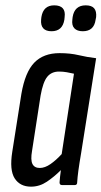

<svg xmlns="http://www.w3.org/2000/svg" viewBox="-20 -693 380 719"><path d="M96 6Q55 6 35 -25Q15 -56 26 -125L60 -341Q74 -423 108.5 -458.5Q143 -494 203 -494Q243 -494 274.5 -486.5Q306 -479 340 -475L284 -121Q277 -80 273.5 -54Q270 -28 269 -10Q269 0 260 0H212Q203 0 203 -10Q204 -20 205 -32Q206 -44 208 -56Q183 -31 155.5 -12.5Q128 6 96 6ZM129 -64Q148 -64 169 -78.5Q190 -93 211 -116L257 -417Q244 -420 230 -422.5Q216 -425 201 -425Q173 -425 157 -405.5Q141 -386 132 -335L100 -128Q94 -94 101.5 -79Q109 -64 129 -64ZM290 -576Q269 -576 258.5 -587Q248 -598 251 -620L252 -629Q259 -673 301 -673Q323 -673 332.5 -662Q342 -651 340 -629L338 -619Q332 -576 290 -576ZM173 -576Q152 -576 142 -587Q132 -598 134 -620L135 -629Q142 -673 183 -673Q205 -673 215 -662Q225 -651 222 -629L221 -619Q214 -576 173 -576Z"/></svg>

Font: Sofia Sans Extra Condensed Medium
Style: Italic
Weight: 500
Italic angle: -9°
Version: Version 4.100